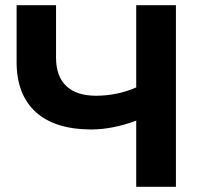

<svg xmlns="http://www.w3.org/2000/svg" viewBox="-20 -720 788 740"><path d="M658 -700H505V-383C457 -362 404 -351 350 -351C251 -351 196 -401 196 -497V-700H44V-480C44 -313 146 -221 331 -221C385 -221 443 -232 505 -255V0H658Z"/></svg>

Font: Montserrat-Alt1
Style: Bold
Weight: 700
Designer: Differentunic
Foundry: Differentunic
Version: Version 7.222